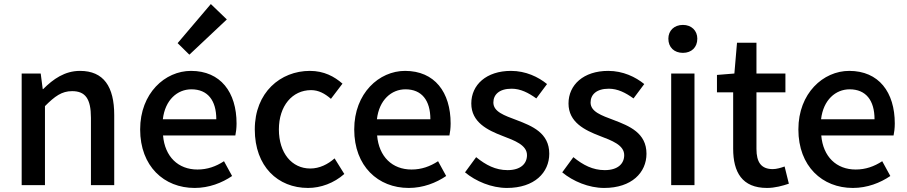

<svg xmlns="http://www.w3.org/2000/svg" viewBox="-20 -914 4480 948"><path d="M87 0H202V-390C251 -439 285 -464 336 -464C401 -464 429 -427 429 -332V0H544V-346C544 -486 492 -564 375 -564C300 -564 243 -524 193 -474H191L181 -551H87Z M941 14C1012 14 1076 -11 1126 -45L1086 -118C1046 -92 1004 -77 955 -77C860 -77 794 -140 785 -245H1142C1145 -259 1148 -281 1148 -304C1148 -459 1069 -564 923 -564C795 -564 672 -454 672 -275C672 -93 790 14 941 14ZM784 -325C795 -421 856 -473 925 -473C1005 -473 1048 -419 1048 -325ZM915 -644 1100 -818 1021 -894 857 -701Z M1501 14C1564 14 1629 -10 1680 -55L1632 -132C1599 -103 1558 -82 1512 -82C1421 -82 1357 -158 1357 -275C1357 -391 1423 -469 1516 -469C1553 -469 1584 -452 1614 -426L1671 -501C1631 -536 1580 -564 1510 -564C1365 -564 1238 -458 1238 -275C1238 -92 1352 14 1501 14Z M1998 14C2069 14 2133 -11 2183 -45L2143 -118C2103 -92 2061 -77 2012 -77C1917 -77 1851 -140 1842 -245H2199C2202 -259 2205 -281 2205 -304C2205 -459 2126 -564 1980 -564C1852 -564 1729 -454 1729 -275C1729 -93 1847 14 1998 14ZM1841 -325C1852 -421 1913 -473 1982 -473C2062 -473 2105 -419 2105 -325Z M2483 14C2619 14 2692 -62 2692 -155C2692 -258 2607 -292 2531 -321C2470 -344 2416 -362 2416 -408C2416 -446 2444 -476 2506 -476C2550 -476 2589 -456 2628 -428L2681 -499C2638 -534 2576 -564 2503 -564C2381 -564 2307 -495 2307 -403C2307 -310 2388 -271 2461 -243C2521 -220 2582 -198 2582 -148C2582 -106 2551 -74 2486 -74C2427 -74 2379 -99 2331 -138L2276 -63C2329 -19 2407 14 2483 14Z M2963 14C3099 14 3172 -62 3172 -155C3172 -258 3087 -292 3011 -321C2950 -344 2896 -362 2896 -408C2896 -446 2924 -476 2986 -476C3030 -476 3069 -456 3108 -428L3161 -499C3118 -534 3056 -564 2983 -564C2861 -564 2787 -495 2787 -403C2787 -310 2868 -271 2941 -243C3001 -220 3062 -198 3062 -148C3062 -106 3031 -74 2966 -74C2907 -74 2859 -99 2811 -138L2756 -63C2809 -19 2887 14 2963 14Z M3294 0H3409V-551H3294ZM3352 -653C3394 -653 3423 -680 3423 -723C3423 -763 3394 -791 3352 -791C3309 -791 3280 -763 3280 -723C3280 -680 3309 -653 3352 -653Z M3767 14C3807 14 3845 3 3875 -7L3854 -92C3838 -86 3814 -79 3796 -79C3738 -79 3715 -113 3715 -179V-458H3858V-551H3715V-703H3619L3606 -551L3520 -544V-458H3600V-180C3600 -64 3644 14 3767 14Z M4191 14C4262 14 4326 -11 4376 -45L4336 -118C4296 -92 4254 -77 4205 -77C4110 -77 4044 -140 4035 -245H4392C4395 -259 4398 -281 4398 -304C4398 -459 4319 -564 4173 -564C4045 -564 3922 -454 3922 -275C3922 -93 4040 14 4191 14ZM4034 -325C4045 -421 4106 -473 4175 -473C4255 -473 4298 -419 4298 -325Z"/></svg>

Font: Noto Sans JP Medium
Style: Regular
Weight: 500
Designer: Ryoko NISHIZUKA 西塚涼子 (kana, bopomofo & ideographs); Paul D. Hunt (Latin, Greek & Cyrillic); Sandoll Communications 산돌커뮤니
Foundry: Adobe
Version: Version 2.004;hotconv 1.0.118;makeotfexe 2.5.65603